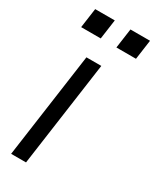

<svg xmlns="http://www.w3.org/2000/svg" viewBox="-192 -794 691 849"><g transform="rotate(30 153.5 -370.0)"><path d="M25 0 100 -536H176L101 0ZM13 -640 27 -740H127L113 -640ZM207 -740H307L293 -640H193Z"/></g></svg>

Font: Kosmopol Plus Jakarta Sans Italic It
Style: Regular
Weight: 400
Italic angle: -8.04999°
Designer: Gumpita Rahayu
Foundry: Tokotype
Version: Version 2.006